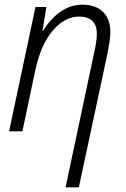

<svg xmlns="http://www.w3.org/2000/svg" viewBox="-20 -563 539 823"><path d="M384 -339Q389 -361 392 -381Q395 -401 395 -418Q395 -456 375 -474Q355 -492 320 -492Q257 -492 206 -431.5Q155 -371 132 -265L76 0H19L132 -533H179L162 -430H164Q180 -457 204.5 -483Q229 -509 261.5 -526Q294 -543 333 -543Q389 -543 421 -512.5Q453 -482 453 -425Q453 -405 449 -381Q445 -357 441 -335L318 240H261Z"/></svg>

Font: Noto Sans SemiCondensed Light
Style: Italic
Weight: 300
Width: 4
Italic angle: -12°
Designer: Monotype Design Team
Foundry: Monotype Imaging Inc.
Version: Version 2.013; ttfautohint (v1.8.4.7-5d5b)